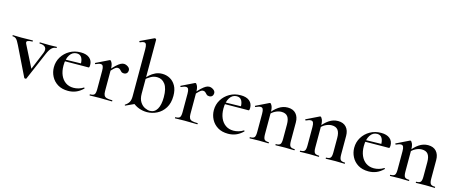

<svg xmlns="http://www.w3.org/2000/svg" viewBox="-55 -1321 4597 1929"><g transform="rotate(15 2243.5 -356.0)"><path d="M446 -386Q448 -386 448 -380Q448 -374 446 -374Q418 -374 397.5 -354Q377 -334 358 -290L234 0Q233 4 224 4Q215 4 212 0L64 -303Q42 -349 27 -361.5Q12 -374 -9 -374Q-12 -374 -12 -380Q-12 -386 -9 -386Q7 -386 27 -385Q47 -384 78 -384Q117 -384 144.5 -385Q172 -386 196 -386Q199 -386 199 -380Q199 -374 196 -374Q165 -374 147.5 -366Q130 -358 142 -335L264 -93L221 -21L333 -292Q349 -332 332 -353Q315 -374 271 -374Q269 -374 269 -380Q269 -386 271 -386Q295 -386 316.5 -385Q338 -384 372 -384Q395 -384 410 -385Q425 -386 446 -386Z M669 12Q605 12 561 -15Q517 -42 494 -86.5Q471 -131 471 -181Q471 -240 500.5 -288.5Q530 -337 580.5 -366Q631 -395 695 -395Q754 -395 786 -368.5Q818 -342 818 -296Q818 -285 816 -277Q814 -269 807 -269H724Q727 -317 711 -346Q695 -375 659 -375Q614 -375 587 -333.5Q560 -292 560 -222Q560 -165 578.5 -122.5Q597 -80 631.5 -56Q666 -32 714 -32Q739 -32 766 -39.5Q793 -47 816 -62Q818 -64 821.5 -60Q825 -56 823 -53Q787 -18 749 -3Q711 12 669 12ZM531 -267 530 -284 752 -289V-269Z M1007 -271 1000 -283Q1038 -328 1064.5 -352.5Q1091 -377 1109 -386.5Q1127 -396 1143 -396Q1164 -396 1185.5 -381.5Q1207 -367 1207 -345Q1207 -327 1196 -315Q1185 -303 1165 -303Q1147 -303 1137 -313Q1127 -323 1118 -332Q1109 -341 1093 -341Q1085 -341 1076 -336.5Q1067 -332 1051 -317Q1035 -302 1007 -271ZM893 0Q890 0 890 -6Q890 -12 893 -12Q927 -12 938 -26Q949 -40 949 -81V-272Q949 -304 942 -319Q935 -334 917 -334Q908 -334 895 -330Q882 -326 867 -319Q863 -318 860.5 -323.5Q858 -329 861 -330L992 -394Q997 -396 999 -396Q1009 -396 1019.5 -373Q1030 -350 1030 -306V-81Q1030 -54 1038 -38.5Q1046 -23 1066 -17.5Q1086 -12 1122 -12Q1126 -12 1126 -6Q1126 0 1122 0Q1096 0 1062.5 -1Q1029 -2 990 -2Q963 -2 937.5 -1Q912 0 893 0Z M1489 13Q1447 13 1407 -1.5Q1367 -16 1334 -46L1392 -153Q1392 -99 1413 -66.5Q1434 -34 1463 -20.5Q1492 -7 1515 -7Q1564 -7 1590 -51Q1616 -95 1616 -176Q1616 -267 1584 -310Q1552 -353 1500 -353Q1465 -353 1434.5 -335.5Q1404 -318 1379 -295L1370 -303Q1391 -325 1415.5 -347Q1440 -369 1471.5 -384Q1503 -399 1542 -399Q1586 -399 1623 -378.5Q1660 -358 1683 -317Q1706 -276 1706 -213Q1706 -138 1674.5 -87.5Q1643 -37 1593 -12Q1543 13 1489 13ZM1264 6Q1260 7 1258 2.5Q1256 -2 1259 -3Q1284 -19 1297.5 -41Q1311 -63 1311 -103V-592Q1311 -626 1304.5 -642Q1298 -658 1281 -658Q1266 -658 1241 -646Q1237 -645 1234.5 -651Q1232 -657 1234 -658L1373 -724Q1376 -725 1378 -725Q1382 -725 1387 -721Q1392 -717 1392 -714V-53Z M1895 -271 1888 -283Q1926 -328 1952.5 -352.5Q1979 -377 1997 -386.5Q2015 -396 2031 -396Q2052 -396 2073.5 -381.5Q2095 -367 2095 -345Q2095 -327 2084 -315Q2073 -303 2053 -303Q2035 -303 2025 -313Q2015 -323 2006 -332Q1997 -341 1981 -341Q1973 -341 1964 -336.5Q1955 -332 1939 -317Q1923 -302 1895 -271ZM1781 0Q1778 0 1778 -6Q1778 -12 1781 -12Q1815 -12 1826 -26Q1837 -40 1837 -81V-272Q1837 -304 1830 -319Q1823 -334 1805 -334Q1796 -334 1783 -330Q1770 -326 1755 -319Q1751 -318 1748.5 -323.5Q1746 -329 1749 -330L1880 -394Q1885 -396 1887 -396Q1897 -396 1907.5 -373Q1918 -350 1918 -306V-81Q1918 -54 1926 -38.5Q1934 -23 1954 -17.5Q1974 -12 2010 -12Q2014 -12 2014 -6Q2014 0 2010 0Q1984 0 1950.5 -1Q1917 -2 1878 -2Q1851 -2 1825.5 -1Q1800 0 1781 0Z M2333 12Q2269 12 2225 -15Q2181 -42 2158 -86.5Q2135 -131 2135 -181Q2135 -240 2164.5 -288.5Q2194 -337 2244.5 -366Q2295 -395 2359 -395Q2418 -395 2450 -368.5Q2482 -342 2482 -296Q2482 -285 2480 -277Q2478 -269 2471 -269H2388Q2391 -317 2375 -346Q2359 -375 2323 -375Q2278 -375 2251 -333.5Q2224 -292 2224 -222Q2224 -165 2242.5 -122.5Q2261 -80 2295.5 -56Q2330 -32 2378 -32Q2403 -32 2430 -39.5Q2457 -47 2480 -62Q2482 -64 2485.5 -60Q2489 -56 2487 -53Q2451 -18 2413 -3Q2375 12 2333 12ZM2195 -267 2194 -284 2416 -289V-269Z M2826 0Q2823 0 2823 -6Q2823 -12 2826 -12Q2860 -12 2871 -26Q2882 -40 2882 -81V-231Q2882 -287 2861.5 -313.5Q2841 -340 2797 -340Q2765 -340 2731.5 -322.5Q2698 -305 2676 -274L2671 -286Q2710 -339 2753.5 -368.5Q2797 -398 2847 -398Q2903 -398 2933 -364.5Q2963 -331 2963 -274V-81Q2963 -40 2974.5 -26Q2986 -12 3020 -12Q3023 -12 3023 -6Q3023 0 3020 0Q3001 0 2976 -1Q2951 -2 2923 -2Q2896 -2 2870.5 -1Q2845 0 2826 0ZM2557 0Q2554 0 2554 -6Q2554 -12 2557 -12Q2591 -12 2602 -26Q2613 -40 2613 -81V-272Q2613 -304 2606 -319Q2599 -334 2581 -334Q2572 -334 2559 -330Q2546 -326 2531 -319Q2527 -318 2524.5 -323.5Q2522 -329 2525 -330L2656 -394Q2661 -396 2663 -396Q2673 -396 2683.5 -373Q2694 -350 2694 -306V-81Q2694 -40 2705.5 -26Q2717 -12 2751 -12Q2754 -12 2754 -6Q2754 0 2751 0Q2732 0 2707 -1Q2682 -2 2654 -2Q2627 -2 2601.5 -1Q2576 0 2557 0Z M3349 0Q3346 0 3346 -6Q3346 -12 3349 -12Q3383 -12 3394 -26Q3405 -40 3405 -81V-231Q3405 -287 3384.5 -313.5Q3364 -340 3320 -340Q3288 -340 3254.5 -322.5Q3221 -305 3199 -274L3194 -286Q3233 -339 3276.5 -368.5Q3320 -398 3370 -398Q3426 -398 3456 -364.5Q3486 -331 3486 -274V-81Q3486 -40 3497.5 -26Q3509 -12 3543 -12Q3546 -12 3546 -6Q3546 0 3543 0Q3524 0 3499 -1Q3474 -2 3446 -2Q3419 -2 3393.5 -1Q3368 0 3349 0ZM3080 0Q3077 0 3077 -6Q3077 -12 3080 -12Q3114 -12 3125 -26Q3136 -40 3136 -81V-272Q3136 -304 3129 -319Q3122 -334 3104 -334Q3095 -334 3082 -330Q3069 -326 3054 -319Q3050 -318 3047.5 -323.5Q3045 -329 3048 -330L3179 -394Q3184 -396 3186 -396Q3196 -396 3206.5 -373Q3217 -350 3217 -306V-81Q3217 -40 3228.5 -26Q3240 -12 3274 -12Q3277 -12 3277 -6Q3277 0 3274 0Q3255 0 3230 -1Q3205 -2 3177 -2Q3150 -2 3124.5 -1Q3099 0 3080 0Z M3793 12Q3729 12 3685 -15Q3641 -42 3618 -86.5Q3595 -131 3595 -181Q3595 -240 3624.5 -288.5Q3654 -337 3704.5 -366Q3755 -395 3819 -395Q3878 -395 3910 -368.5Q3942 -342 3942 -296Q3942 -285 3940 -277Q3938 -269 3931 -269H3848Q3851 -317 3835 -346Q3819 -375 3783 -375Q3738 -375 3711 -333.5Q3684 -292 3684 -222Q3684 -165 3702.5 -122.5Q3721 -80 3755.5 -56Q3790 -32 3838 -32Q3863 -32 3890 -39.5Q3917 -47 3940 -62Q3942 -64 3945.5 -60Q3949 -56 3947 -53Q3911 -18 3873 -3Q3835 12 3793 12ZM3655 -267 3654 -284 3876 -289V-269Z M4286 0Q4283 0 4283 -6Q4283 -12 4286 -12Q4320 -12 4331 -26Q4342 -40 4342 -81V-231Q4342 -287 4321.5 -313.5Q4301 -340 4257 -340Q4225 -340 4191.5 -322.5Q4158 -305 4136 -274L4131 -286Q4170 -339 4213.5 -368.5Q4257 -398 4307 -398Q4363 -398 4393 -364.5Q4423 -331 4423 -274V-81Q4423 -40 4434.5 -26Q4446 -12 4480 -12Q4483 -12 4483 -6Q4483 0 4480 0Q4461 0 4436 -1Q4411 -2 4383 -2Q4356 -2 4330.5 -1Q4305 0 4286 0ZM4017 0Q4014 0 4014 -6Q4014 -12 4017 -12Q4051 -12 4062 -26Q4073 -40 4073 -81V-272Q4073 -304 4066 -319Q4059 -334 4041 -334Q4032 -334 4019 -330Q4006 -326 3991 -319Q3987 -318 3984.5 -323.5Q3982 -329 3985 -330L4116 -394Q4121 -396 4123 -396Q4133 -396 4143.5 -373Q4154 -350 4154 -306V-81Q4154 -40 4165.5 -26Q4177 -12 4211 -12Q4214 -12 4214 -6Q4214 0 4211 0Q4192 0 4167 -1Q4142 -2 4114 -2Q4087 -2 4061.5 -1Q4036 0 4017 0Z"/></g></svg>

Font: Cormorant SemiBold
Style: Regular
Weight: 600
Designer: Christian Thalmann (Catharsis Fonts)
Foundry: Catharsis Fonts
Version: Version 4.000